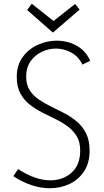

<svg xmlns="http://www.w3.org/2000/svg" viewBox="-20 -992 553 1020"><path d="M244 8Q197 8 147 -8.5Q97 -25 51 -56L76 -94Q120 -65 163.5 -49.5Q207 -34 247 -34Q315 -34 360.5 -75Q406 -116 406 -192Q406 -238 387.5 -268.5Q369 -299 339 -321Q309 -343 273.5 -360Q238 -377 202 -395.5Q166 -414 136 -438Q106 -462 87.5 -497Q69 -532 69 -584Q69 -646 100.5 -689Q132 -732 181 -754Q230 -776 281 -776Q318 -776 353 -764.5Q388 -753 415.5 -729.5Q443 -706 459 -669L418 -649Q396 -693 357.5 -713.5Q319 -734 277 -734Q238 -734 201.5 -716.5Q165 -699 142 -666Q119 -633 119 -584Q119 -542 137.5 -513Q156 -484 186 -463.5Q216 -443 251.5 -426Q287 -409 323 -390Q359 -371 389 -345.5Q419 -320 437.5 -283Q456 -246 456 -192Q456 -126 426.5 -81.5Q397 -37 349 -14.5Q301 8 244 8ZM124 -939 149 -972 269 -877H260L379 -971L403 -941L261 -819Z"/></svg>

Font: Yaldevi ExtraLight
Style: Regular
Weight: 200
Designer: Sol Matas, Rajitha Manaperi, Kosala Senevirathne
Foundry: Mooniak
Version: Version 1.100